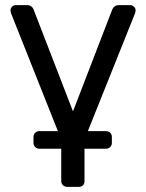

<svg xmlns="http://www.w3.org/2000/svg" viewBox="-20 -540 570 750"><path d="M21 -499Q21 -507.8 27.1 -513.9Q33.2 -520 42 -520H86.9Q95.7 -520 102.3 -514.9Q108.9 -509.8 110.8 -503.9L265.1 -105L418.9 -503.9Q426.8 -520 442.9 -520H488.8Q496.6 -520 503.2 -513.9Q509.8 -507.8 509.8 -499L507.8 -488.8L323.2 -27.8H394Q403.8 -27.8 410.4 -21.5Q417 -15.1 417 -4.9V18.1Q417 27.8 410.4 34.4Q403.8 41 394 41H310.1V167Q310.1 178.2 304 184.1Q297.9 189.9 287.1 189.9H242.2Q232.4 189.9 225.8 183.3Q219.2 176.8 219.2 167V41H133.8Q124 41 117.4 34.4Q110.8 27.8 110.8 18.1V-4.9Q110.8 -14.6 117.4 -21.2Q124 -27.8 133.8 -27.8H206.1L22.9 -488.8Z"/></svg>

Font: Rubik AZ
Style: Regular
Weight: 400
Designer: Hubert and Fischer
Foundry: Hubert & Fischer
Version: Version 2.000